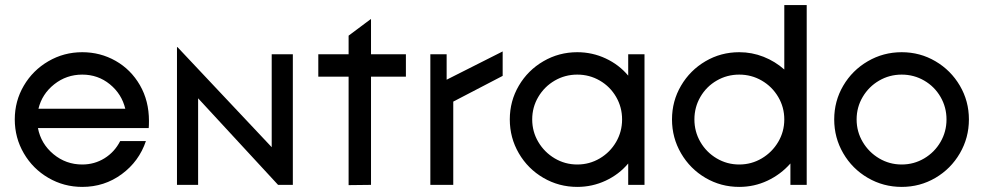

<svg xmlns="http://www.w3.org/2000/svg" viewBox="-20 -726 3863 754"><path d="M38 -257Q38 -329 73.5 -389.5Q109 -450 170 -485.5Q231 -521 303 -521Q374 -521 434 -487Q494 -453 529.5 -391.5Q565 -330 565 -251Q565 -233 564 -223H129Q141 -161 190 -120.5Q239 -80 303 -80Q351 -80 390.5 -104.5Q430 -129 452 -172H553Q526 -92 458 -42Q390 8 303 8Q231 8 170 -27.5Q109 -63 73.5 -124Q38 -185 38 -257ZM472 -299Q458 -357 411.5 -395Q365 -433 303 -433Q241 -433 193 -395Q145 -357 131 -299Z M675 -541H677L1047 -148V-513H1130V0H1072L758 -340V0H675Z M1349 -425H1230V-513H1349V-586L1436 -651L1437 -650V-513H1574V-425H1437V0L1349 1Z M1670 -513H1734V-413L1954 -524V-428L1760 -327V0H1670Z M1982 -257Q1982 -329 2017.5 -389.5Q2053 -450 2114 -485.5Q2175 -521 2247 -521Q2306 -521 2358.5 -496.5Q2411 -472 2447 -429V-513H2511V0H2447V-84Q2411 -41 2358.5 -16.5Q2306 8 2247 8Q2175 8 2114 -27.5Q2053 -63 2017.5 -124Q1982 -185 1982 -257ZM2423 -257Q2423 -305 2399.5 -345.5Q2376 -386 2335.5 -409.5Q2295 -433 2247 -433Q2199 -433 2158.5 -409.5Q2118 -386 2094 -345.5Q2070 -305 2070 -257Q2070 -209 2094 -168.5Q2118 -128 2158.5 -104Q2199 -80 2247 -80Q2295 -80 2335.5 -104Q2376 -128 2399.5 -168.5Q2423 -209 2423 -257Z M2619 -257Q2619 -329 2654.5 -389.5Q2690 -450 2750.5 -485.5Q2811 -521 2883 -521Q2933 -521 2978.5 -503Q3024 -485 3060 -453V-706H3148V0H3084V-84Q3046 -41 2994 -16.5Q2942 8 2883 8Q2811 8 2750.5 -27.5Q2690 -63 2654.5 -124Q2619 -185 2619 -257ZM3060 -257Q3060 -305 3036 -345.5Q3012 -386 2971.5 -409.5Q2931 -433 2883 -433Q2835 -433 2794.5 -409.5Q2754 -386 2730.5 -345.5Q2707 -305 2707 -257Q2707 -209 2730.5 -168.5Q2754 -128 2794.5 -104Q2835 -80 2883 -80Q2931 -80 2971.5 -104Q3012 -128 3036 -168.5Q3060 -209 3060 -257Z M3256 -257Q3256 -329 3291.5 -389.5Q3327 -450 3388 -485.5Q3449 -521 3521 -521Q3593 -521 3653.5 -485.5Q3714 -450 3749.5 -389.5Q3785 -329 3785 -257Q3785 -185 3749.5 -124Q3714 -63 3653.5 -27.5Q3593 8 3521 8Q3449 8 3388 -27.5Q3327 -63 3291.5 -124Q3256 -185 3256 -257ZM3697 -257Q3697 -305 3673.5 -345.5Q3650 -386 3609.5 -409.5Q3569 -433 3521 -433Q3473 -433 3432.5 -409.5Q3392 -386 3368 -345.5Q3344 -305 3344 -257Q3344 -209 3368 -168.5Q3392 -128 3432.5 -104Q3473 -80 3521 -80Q3569 -80 3609.5 -104Q3650 -128 3673.5 -168.5Q3697 -209 3697 -257Z"/></svg>

Font: Lineal
Style: Regular
Weight: 400
Designer: Created by Frank Adebiaye with contributions from Anton Moglia & Ariel Martín Pérez
Created by Frank ADEBIAYE with FontF
Foundry: Velvetyne Type Foundry
Version: Version 2.000